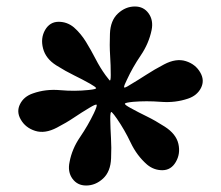

<svg xmlns="http://www.w3.org/2000/svg" viewBox="-20 -816 682 592"><path d="M382.5 -483Q407 -469.5 432.8 -457Q458.5 -444.5 488 -425.5Q523 -403 530 -372.5Q537 -342 522 -316.5Q507.5 -291.5 481 -291.2Q454.5 -291 433.5 -308.5Q402 -336 383 -376Q364 -416 340.5 -450Q330.5 -464.5 325 -469.8Q319.5 -475 320 -447Q320.5 -419 322.2 -390.2Q324 -361.5 322.5 -328Q321 -287 297.8 -265.5Q274.5 -244 245.5 -244Q218.5 -244 203.2 -265.2Q188 -286.5 194.5 -316.5Q202 -357 226.8 -393.2Q251.5 -429.5 269.5 -467Q280 -489.5 278 -492.8Q276 -496 255.5 -483.5Q232 -469.5 208.2 -453.5Q184.5 -437.5 155.5 -422.5Q118.5 -403 88.5 -412.5Q58.5 -422 44 -447.5Q30 -471.5 41.8 -495Q53.5 -518.5 81.5 -528Q121 -542 165.8 -538Q210.5 -534 253 -538.5Q278.5 -541 276.2 -544.8Q274 -548.5 257.5 -558Q233.5 -571.5 208.2 -583.8Q183 -596 153.5 -614.5Q121 -635 112.8 -666.5Q104.5 -698 119 -723.5Q133.5 -748.5 160.2 -748.8Q187 -749 208 -731.5Q229.5 -712.5 245.2 -686.8Q261 -661 274.8 -634.2Q288.5 -607.5 305.5 -584Q313 -574.5 317.2 -569Q321.5 -563.5 321.5 -584.5Q321.5 -614.5 319.5 -645.2Q317.5 -676 319 -712Q320.5 -753 343.8 -774.5Q367 -796 396 -796Q423 -796 438.2 -774.8Q453.5 -753.5 447.5 -723.5Q439 -682 414 -645.2Q389 -608.5 371.5 -570.5Q362.5 -552.5 362.5 -547.5Q362.5 -542.5 381 -554.5Q405.5 -569 430.5 -585.2Q455.5 -601.5 486 -617.5Q523 -637 553 -627.5Q583 -618 597.5 -592.5Q611.5 -568.5 599.8 -545Q588 -521.5 560 -512Q520.5 -498.5 476 -502Q431.5 -505.5 390 -502Q365 -499.5 365 -496Q365 -492.5 382.5 -483Z"/></svg>

Font: Besley* Narrow Semi
Style: Italic
Weight: 600
Width: 4
Italic angle: -13°
Designer: Owen Earl
Foundry: indestructible type*
Version: Version 3.000; ttfautohint (v1.8.3)